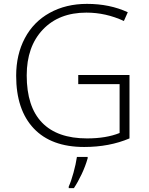

<svg xmlns="http://www.w3.org/2000/svg" viewBox="-20 -745 763 986"><path d="M333 212.9Q345.2 186.5 357.4 142.1Q369.6 97.7 375 61H430.2V67.9Q418.9 107.9 399.2 149.7Q379.4 191.4 359.4 221.2H333ZM381.8 -359.9H645V-34.2Q541.5 9.8 412.1 9.8Q243.2 9.8 153.1 -85.7Q63 -181.2 63 -356Q63 -464.8 107.7 -549.1Q152.3 -633.3 235.6 -679.2Q318.8 -725.1 426.8 -725.1Q543.5 -725.1 636.2 -682.1L616.2 -637.2Q523.4 -680.2 423.8 -680.2Q282.7 -680.2 200 -593Q117.2 -505.9 117.2 -357.9Q117.2 -196.8 195.8 -115.5Q274.4 -34.2 426.8 -34.2Q525.4 -34.2 594.2 -62V-313H381.8Z"/></svg>

Font: Zoram GWebM Light
Style: Regular
Weight: 300
Foundry: Ascender Corporation
Version: Version 1.000